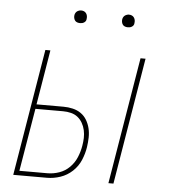

<svg xmlns="http://www.w3.org/2000/svg" viewBox="-51 -753 703 800"><g transform="rotate(5 300.0 -353.5)"><path d="M432 0 520 -530H541L453 0ZM34 0 122 -530H143L105 -301H218Q238 -301 257 -296.5Q276 -292 291 -281.5Q306 -271 315.5 -255Q325 -239 329.5 -220.5Q334 -202 333.5 -182Q333 -162 330 -142Q326 -115 314.5 -87.5Q303 -60 281 -39.5Q259 -19 231 -9.5Q203 0 175 0ZM58 -19H175Q200 -19 224.5 -27.5Q249 -36 267.5 -54.5Q286 -73 296 -97Q306 -121 310 -145Q313 -162 313.5 -178.5Q314 -195 310.5 -211Q307 -227 299 -241Q291 -255 279 -264.5Q267 -274 251 -278Q235 -282 218 -282H102ZM456 -654Q450 -654 444 -656Q438 -658 434.5 -663Q431 -668 430 -674Q429 -680 430 -686Q431 -691 433.5 -695Q436 -699 439.5 -701.5Q443 -704 447.5 -705.5Q452 -707 456 -707Q463 -707 468.5 -704.5Q474 -702 477.5 -697Q481 -692 482 -686Q483 -680 482 -674Q482 -669 479.5 -665Q477 -661 473 -658.5Q469 -656 465 -655Q461 -654 456 -654ZM256 -654Q250 -654 244 -656Q238 -658 234.5 -663Q231 -668 230 -674Q229 -680 230 -686Q231 -691 233.5 -695Q236 -699 239.5 -701.5Q243 -704 247.5 -705.5Q252 -707 256 -707Q263 -707 268.5 -704.5Q274 -702 277.5 -697Q281 -692 282 -686Q283 -680 282 -674Q282 -669 279.5 -665Q277 -661 273 -658.5Q269 -656 265 -655Q261 -654 256 -654Z"/></g></svg>

Font: Iosevka Curly ThExObl
Style: Regular
Weight: 100
Width: 7
Italic angle: -9°
Monospace: yes
Designer: Belleve Invis
Foundry: Belleve Invis
Version: Version 11.1.0; ttfautohint (v1.8.3)